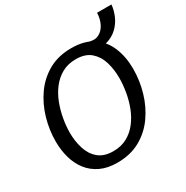

<svg xmlns="http://www.w3.org/2000/svg" viewBox="-190 -1001 1132 1169"><g transform="rotate(-30 376.0 -416.5)"><path d="M303 10Q235 10 185.5 -13.5Q136 -37 104 -78Q72 -119 56.5 -173.5Q41 -228 41 -290Q41 -371 64 -450Q87 -529 132.5 -593.5Q178 -658 246.5 -696.5Q315 -735 406 -735Q499 -735 557 -696Q615 -657 643 -589.5Q671 -522 671 -438Q671 -355 647.5 -275Q624 -195 578 -130.5Q532 -66 463.5 -28Q395 10 303 10ZM317 -63Q372 -63 414 -86Q456 -109 486 -148Q516 -187 534.5 -235.5Q553 -284 561.5 -335.5Q570 -387 570 -433Q570 -491 554.5 -543.5Q539 -596 501 -629.5Q463 -663 397 -663Q341 -663 299 -639.5Q257 -616 227 -577Q197 -538 178.5 -489.5Q160 -441 151 -389.5Q142 -338 142 -292Q142 -235 158 -182Q174 -129 212.5 -96Q251 -63 317 -63ZM511 -718Q554 -703 584.5 -717.5Q615 -732 632.5 -766.5Q650 -801 651 -843H752Q749 -806 732.5 -767Q716 -728 684.5 -698Q653 -668 608 -655.5Q563 -643 503 -656Z"/></g></svg>

Font: Rosario Medium
Style: Italic
Weight: 500
Italic angle: -8.05°
Version: Version 1.201